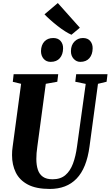

<svg xmlns="http://www.w3.org/2000/svg" viewBox="-20 -1230 726 1260"><path d="M623 -680 567.5 -269Q558 -197.5 536.8 -144.8Q515.5 -92 482.5 -57.8Q449.5 -23.5 405.5 -6.8Q361.5 10 307 10Q217 10 162.5 -19Q108 -48 83.5 -98.2Q59 -148.5 59 -211.5Q59 -225.5 59.8 -239.2Q60.5 -253 63 -267.5L118.5 -680L64 -693L69.5 -743H362L356 -693.5L280.5 -680L225 -268Q221.5 -246 220 -225.2Q218.5 -204.5 218.5 -186.5Q218.5 -146 228.5 -116Q238.5 -86 261.8 -69.8Q285 -53.5 325 -53.5Q377 -53.5 409 -80.8Q441 -108 459 -156.5Q477 -205 485.5 -269L542.5 -679.5L474 -693.5L480 -743H685.5L679.5 -693.5ZM312.5 -824Q283.5 -824 266.2 -844.2Q249 -864.5 249 -895Q250 -934.5 271.2 -957.5Q292.5 -980.5 329.5 -980.5Q361 -980.5 377.8 -961Q394.5 -941.5 394 -912.5Q393.5 -872.5 372.5 -848.2Q351.5 -824 312.5 -824ZM507 -824Q481.5 -824 463.2 -844.2Q445 -864.5 445.5 -895Q446 -934.5 468.8 -957.5Q491.5 -980.5 524.5 -980.5Q555.5 -980.5 572 -961Q588.5 -941.5 588 -912.5Q587.5 -872.5 566.5 -848.2Q545.5 -824 507 -824ZM449 -1002Q432 -1009 407.8 -1024.2Q383.5 -1039.5 358 -1059.5Q332.5 -1079.5 309.8 -1099.8Q287 -1120 272 -1136L359.5 -1210L504 -1048Z"/></svg>

Font: Merriweather 24pt SemiCondensed Black
Style: Italic
Weight: 900
Width: 4
Italic angle: -7.8°
Designer: Eben Sorkin
Foundry: Eben Sorkin
Version: Version 2.101